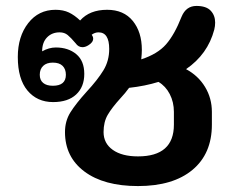

<svg xmlns="http://www.w3.org/2000/svg" viewBox="-20 -617 775 647"><path d="M607 -384Q648 -362 671 -324Q694 -286 694 -240V-197Q694 -99 628.5 -44.5Q563 10 445 10Q330 10 264.5 -39Q199 -88 199 -172Q199 -209 217 -238Q235 -267 272 -308Q309 -348 328.5 -380Q348 -412 348 -452Q348 -508 312 -508Q300 -508 289 -500L292 -495Q294 -491 294 -487Q294 -474 277 -464Q267 -458 258 -458Q244 -458 235 -471Q219 -490 208 -499Q197 -508 181 -508Q155 -508 138.5 -491Q122 -474 122 -444Q145 -457 168 -457Q210 -457 237 -434.5Q264 -412 264 -368Q264 -324 236.5 -298.5Q209 -273 159 -273Q105 -273 72.5 -312Q40 -351 40 -425Q40 -494 75 -539Q110 -584 167 -584Q193 -584 212 -575Q231 -566 250 -548Q282 -584 341 -584Q397 -584 427.5 -546.5Q458 -509 458 -449Q458 -437 456 -417Q511 -435 539.5 -467.5Q568 -500 592 -561Q607 -597 642 -597Q675 -597 690 -581Q705 -565 705 -541Q705 -529 702 -517Q680 -434 607 -384ZM114 -365Q114 -347 125.5 -337.5Q137 -328 158 -328Q202 -328 202 -365Q202 -384 191 -395Q180 -406 158 -406Q137 -406 125.5 -395Q114 -384 114 -365ZM514 -341Q469 -327 415 -321Q402 -303 386 -286Q357 -254 343 -230Q329 -206 329 -172Q329 -134 360 -112Q391 -90 445 -90Q566 -90 566 -197V-240Q566 -273 552 -300Q538 -327 514 -341Z"/></svg>

Font: Kodchasan
Style: Bold
Weight: 700
Designer: Katatrad Aksorn Co.,Ltd.
Foundry: Cadson Demak Co.,Ltd.
Version: Version 1.000; ttfautohint (v1.6)